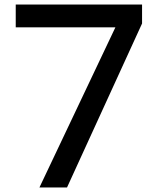

<svg xmlns="http://www.w3.org/2000/svg" viewBox="-20 -822 700 842"><path d="M153 0 486 -702H49V-802H603V-719L274 0Z"/></svg>

Font: Menbere
Style: Regular
Weight: 400
Designer: Aleme Tadesse
Foundry: Sorkin Type Co
Version: Version 1.000